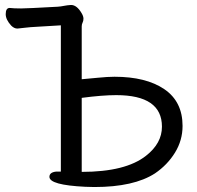

<svg xmlns="http://www.w3.org/2000/svg" viewBox="-20 -735 794 773"><path d="M309 -43Q486 -43 568 -108Q632 -158 632 -225Q632 -352 448 -352Q392 -352 309 -341ZM360 18 323 17Q179 10 179 -23Q179 -41 205 -44H225V-633L125 -627Q103 -626 82 -623.5Q61 -621 50 -620Q37 -620 25 -632Q3 -656 3 -678Q3 -703 19 -703Q35 -701 65 -701Q88 -701 213 -708Q226 -709 238 -711.5Q250 -714 266 -715Q289 -715 308 -683Q316 -670 316 -660Q316 -651 312.5 -644Q309 -637 309 -629V-416Q334 -418 374 -422Q414 -426 441 -426Q568 -426 641.5 -376Q715 -326 715 -228Q715 -170 684.5 -120.5Q654 -71 604 -37Q519 18 360 18Z"/></svg>

Font: LXGW WenKai Lite Medium
Style: Regular
Weight: 500
Designer: LXGW / Fontworks Inc.
Foundry: LXGW / Fontworks Inc.
Version: Version 1.511; March 25, 2025